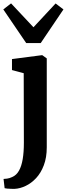

<svg xmlns="http://www.w3.org/2000/svg" viewBox="-43 -900 404 1162"><path d="M45.5 243Q38 243 25.2 242.8Q12.5 242.5 0.8 241.5Q-11 240.5 -15 239L-21.5 183Q-14.5 183 0 181Q14.5 179 30.5 171.5Q56.5 160.5 72 132.8Q87.5 105 94.5 62.5Q101.5 20 101.5 -36L100.5 -457L29.5 -476V-542.5L210 -566H213L240 -546.5V-8.5Q240 53.5 222.2 100.2Q204.5 147 175.5 178Q146.5 209 112.2 225.2Q78 241.5 45.5 243ZM115.5 -639.5 -23 -843 24 -879.5 159.5 -735 293.5 -879 341 -843 203.5 -639.5Z"/></svg>

Font: Merriweather 24pt SemiCondensed
Style: Bold
Weight: 700
Width: 4
Designer: Eben Sorkin
Foundry: Eben Sorkin
Version: Version 2.100